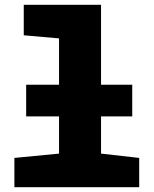

<svg xmlns="http://www.w3.org/2000/svg" viewBox="-20 -780 640 800"><path d="M40 0V-122L226 -140V-295H89V-427H226V-620L79 -633V-760H401V-427H531V-295H401V-140L560 -122V0Z"/></svg>

Font: Noto Sans Mono Black
Style: Regular
Weight: 900
Designer: Monotype Design Team
Foundry: Monotype Imaging Inc.
Version: Version 2.014